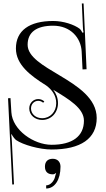

<svg xmlns="http://www.w3.org/2000/svg" viewBox="-20 -847 608 1098"><path d="M72 -46C111 -19 206 8 275 8C442 8 533 -55 533 -172C533 -284.4 424 -354.1 320.5 -416C227 -472 138 -521.7 138 -591C138 -663 189 -700 284 -700C383 -700 443.1 -631.1 447 -552L452 -450L475 -451L458 -827H448L454 -694C454 -680 456 -669 458 -662L451 -660C450 -663 442 -678 435 -683C404 -706 344 -727 284 -727C148 -727 71 -672 71 -570C71 -477.1 154.2 -414.3 243.6 -358.6C275.3 -335.7 301.6 -302.4 301.6 -256.9C301.6 -207.1 266.6 -171 221.2 -171C184.8 -171 157.3 -195.1 157.3 -226.9C157.3 -253.3 177.1 -270.5 198.6 -270.5C210.4 -270.5 220.3 -265.4 226.5 -259.4L233.5 -266.6C225.5 -274.2 213.4 -280.5 198.6 -280.5C171.7 -280.5 147.3 -258.7 147.3 -226.9C147.3 -188.5 180.5 -161 221.2 -161C272.6 -161 311.6 -202.2 311.6 -256.9C311.6 -287.6 300.6 -313.1 284.3 -333.7C374.9 -279.1 460 -228.1 460 -157C460 -67 393 -19 275 -19C173 -19 51.3 -103 45 -205L40 -286L26 -285L50 208L60 207.5L48 -35C47.8 -45 45.8 -69.5 44 -78L47 -79C49.5 -71 65 -51 72 -46ZM326 106C326 79 309 61 282 61C253 61 237 77 237 106C237 135 253 150 282 150C289 150 295 147 298 143L301 145C299 149 296 155 295 163C291 184 271 213 244 213V231C293 231 326 181 326 106Z"/></svg>

Font: FoglihtenNo04
Style: Regular
Weight: 500
Designer: gluk (gluksza@wp.pl)
Foundry: gluk (gluksza@wp.pl)
Version: Version 0.70